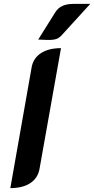

<svg xmlns="http://www.w3.org/2000/svg" viewBox="-20 -956 483 985"><path d="M142 -609Q150 -657 189.5 -683Q229 -709 293 -709L183 -91Q175 -43 136 -17Q97 9 33 9ZM263 -892Q277 -915 300 -925.5Q323 -936 357 -936H443L299 -778Q285 -762 270.5 -756.5Q256 -751 227 -751Q218 -751 176 -753Z"/></svg>

Font: K2D
Style: Bold Italic
Weight: 700
Italic angle: -10°
Designer: Katatrad Aksorn Co.,Ltd.
Foundry: Cadson Demak Co.,Ltd.
Version: Version 1.000; ttfautohint (v1.6)